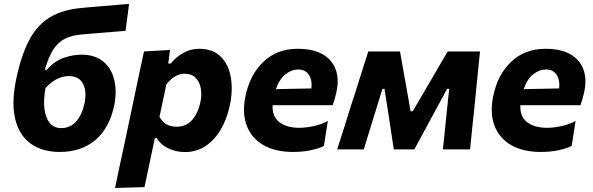

<svg xmlns="http://www.w3.org/2000/svg" viewBox="-20 -761 3020 978"><path d="M284.5 13Q194.5 13 135.8 -29.8Q77 -72.5 57.2 -156Q37.5 -239.5 63 -360.5Q89 -482.5 130 -559Q171 -635.5 236.5 -674.2Q302 -713 401.5 -721Q413 -722.5 441.8 -724.8Q470.5 -727 506.5 -730.2Q542.5 -733.5 577.8 -736.2Q613 -739 637.5 -741L619.5 -604Q596 -602 562 -599.2Q528 -596.5 493.2 -593.5Q458.5 -590.5 431.8 -588.5Q405 -586.5 396.5 -585.5Q344.5 -581 309.5 -563Q274.5 -545 250.5 -507.2Q226.5 -469.5 208.5 -405.5H218.5Q257.5 -450 304.2 -466.2Q351 -482.5 395 -482.5Q465 -482.5 507 -446.8Q549 -411 562.5 -351.8Q576 -292.5 561.5 -222.5Q537 -107.5 465.2 -47.2Q393.5 13 284.5 13ZM330.5 -373.5Q305.5 -373.5 275.5 -361Q245.5 -348.5 211.5 -312Q201 -254 206.2 -208Q211.5 -162 232.8 -135.2Q254 -108.5 291.5 -108.5Q338.5 -108.5 368.5 -143Q398.5 -177.5 410.5 -235Q423 -294.5 403 -334Q383 -373.5 330.5 -373.5Z M566 196.5Q577 143 588.2 90.5Q599.5 38 613 -24L664 -266Q675 -319.5 687.5 -378Q700 -436.5 713.5 -499L846 -506.5L837 -437.5H849.5Q878 -472 915 -492.2Q952 -512.5 994.5 -512.5Q1064 -512.5 1104 -472.8Q1144 -433 1155.5 -368Q1167 -303 1151.5 -227.5Q1136.5 -156.5 1105 -102.2Q1073.5 -48 1027.2 -17.2Q981 13.5 922 13.5Q877 13.5 837.8 -5Q798.5 -23.5 778 -58.5H769L760 -16Q748 40 737.8 89.2Q727.5 138.5 716 192ZM879 -115.5Q929 -115.5 959.2 -150.8Q989.5 -186 1000.5 -239Q1008.5 -277 1002.8 -310.5Q997 -344 976.5 -364.8Q956 -385.5 920.5 -385.5Q894 -385.5 870.8 -371.2Q847.5 -357 827.5 -332L792.5 -166Q819.5 -115.5 879 -115.5Z M1472.5 13Q1382.5 13 1322 -21.8Q1261.5 -56.5 1237 -120.5Q1212.5 -184.5 1230.5 -272.5Q1253 -381 1322.2 -446.8Q1391.5 -512.5 1496.5 -512.5Q1614 -512.5 1665.5 -449.8Q1717 -387 1692 -284Q1684 -251 1674.5 -225H1368.5Q1366 -167 1403.2 -138.5Q1440.5 -110 1505 -110Q1537 -110 1577.2 -118.5Q1617.5 -127 1650 -145L1630 -18Q1610 -6.5 1567.8 3.2Q1525.5 13 1472.5 13ZM1499.5 -407Q1465.5 -407 1434.5 -383Q1403.5 -359 1385.5 -307L1566 -310.5Q1571.5 -350 1554 -378.5Q1536.5 -407 1499.5 -407Z M1697.5 0Q1715 -54.5 1731.8 -107.2Q1748.5 -160 1765 -213.5L1786.5 -280Q1803.5 -334.5 1821.2 -389.8Q1839 -445 1856 -499H2017.5Q2024.5 -460 2031.2 -421.5Q2038 -383 2045 -344L2071.5 -194.5H2082.5L2169.5 -343Q2192.5 -383 2215.5 -422Q2238.5 -461 2260.5 -499H2425Q2419.5 -446 2414 -389.5Q2408.5 -333 2403 -279.5L2396 -209.5Q2390.5 -159 2385 -105.8Q2379.5 -52.5 2374.5 0H2236Q2241 -47 2246 -95.5Q2251 -144 2255.5 -189.5L2268 -308.5H2257.5L2188.5 -181Q2164 -136 2139.8 -91Q2115.5 -46 2090.5 0H1986Q1979 -45 1972 -91Q1965 -137 1958.5 -181L1938.5 -308.5H1928L1892 -191.5Q1877 -143 1862.2 -95.2Q1847.5 -47.5 1833 0Z M2734.5 13Q2644.5 13 2584 -21.8Q2523.5 -56.5 2499 -120.5Q2474.5 -184.5 2492.5 -272.5Q2515 -381 2584.2 -446.8Q2653.5 -512.5 2758.5 -512.5Q2876 -512.5 2927.5 -449.8Q2979 -387 2954 -284Q2946 -251 2936.5 -225H2630.5Q2628 -167 2665.2 -138.5Q2702.5 -110 2767 -110Q2799 -110 2839.2 -118.5Q2879.5 -127 2912 -145L2892 -18Q2872 -6.5 2829.8 3.2Q2787.5 13 2734.5 13ZM2761.5 -407Q2727.5 -407 2696.5 -383Q2665.5 -359 2647.5 -307L2828 -310.5Q2833.5 -350 2816 -378.5Q2798.5 -407 2761.5 -407Z"/></svg>

Font: Commissioner
Style: Bold Italic
Weight: 700
Italic angle: -12°
Designer: Kostas Bartsokas
Foundry: Kostas Bartsokas
Version: Version 1.000; ttfautohint (v1.8.3)